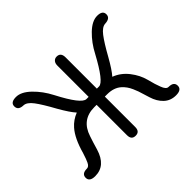

<svg xmlns="http://www.w3.org/2000/svg" viewBox="-130 -829 1055 1055"><g transform="rotate(-45 398.0 -301.0)"><path d="M715 -55Q756 -55 756 -24Q756 7 712 7Q670 7 642 -19.5Q614 -46 601 -89Q599 -95 591.5 -119.5Q584 -144 580.5 -154.5Q577 -165 569 -183Q561 -201 552 -213.5Q543 -226 531 -237Q500 -265 448 -265H430V-29Q430 7 398 7Q366 7 366 -29V-265H348Q250 -265 219 -169Q207 -134 194 -89Q165 7 84 7Q40 7 40 -24Q40 -55 81 -55Q96 -55 106 -76Q114 -92 126 -130Q151 -220 190 -264Q218 -296 259 -312Q234 -339 197 -404Q157 -477 131 -511.5Q105 -546 80 -547Q40 -548 40 -579Q40 -609 83 -609Q123 -609 166 -567.5Q209 -526 239 -468Q312 -327 349 -327H366V-570Q366 -588 375 -598Q384 -608 398 -608Q430 -608 430 -570V-327H447Q482 -327 558 -468Q588 -526 631 -567.5Q674 -609 714 -609Q756 -609 756 -579Q756 -549 715 -547Q690 -546 663.5 -511.5Q637 -477 597 -405Q561 -341 536 -313Q584 -295 617 -252.5Q650 -210 662 -163Q674 -115 685 -88Q697 -55 715 -55Z"/></g></svg>

Font: Jura Medium
Style: Regular
Weight: 500
Designer: Daniel Johnson, Alexei Vanyashin
Foundry: Daniel Johnson
Version: Version 5.103